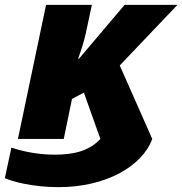

<svg xmlns="http://www.w3.org/2000/svg" viewBox="-46 -573 752 792"><path d="M-26 162C4 175 86 199 196 199C390 199 541 113 582 0L448 -303L686 -553H468L280 -331H276C287 -359 300 -400 308 -436L333 -553H144L28 0H217L251 -165L300 -191L368 0C322 50 258 65 180 65C107 65 43 50 1 36Z"/></svg>

Font: Noto Sans Black
Style: Italic
Weight: 900
Italic angle: -12°
Designer: Monotype Design Team
Foundry: Monotype Imaging Inc.
Version: Version 2.013